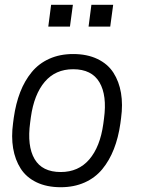

<svg xmlns="http://www.w3.org/2000/svg" viewBox="-20 -765 584 796"><path d="M282.2 -745.1 270 -654.8H180.2L191.9 -745.1ZM449.2 -745.1 437 -654.8H347.2L358.9 -745.1ZM231.9 -51.8Q305.2 -51.8 350.1 -104Q395 -156.2 408.2 -251L411.1 -272.9Q424.3 -369.6 392.3 -423.8Q360.4 -478 283.2 -478Q210 -478 165.5 -425.8Q121.1 -373.5 107.9 -278.8L105 -256.8Q91.8 -159.7 123.3 -105.7Q154.8 -51.8 231.9 -51.8ZM231.9 11.2Q173.8 11.2 131.3 -9.3Q88.9 -29.8 65.7 -66.2Q42.5 -102.5 34.4 -150.4Q26.4 -198.2 34.2 -254.9L37.1 -276.9Q45.4 -335.4 63.7 -382.8Q82 -430.2 111.6 -466.1Q141.1 -502 184.8 -521.5Q228.5 -541 283.2 -541Q341.3 -541 384 -520.5Q426.8 -500 450.2 -463.6Q473.6 -427.2 481.7 -379.4Q489.7 -331.5 481.9 -274.9L479 -252.9Q470.7 -194.3 452.1 -147Q433.6 -99.6 404.1 -63.7Q374.5 -27.8 330.6 -8.3Q286.6 11.2 231.9 11.2Z"/></svg>

Font: Cooper Hewitt
Style: Book Italic
Weight: 706
Designer: Village Type and Design LLC
Foundry: Cooper Hewitt Smithsonian Design Museum
Version: 1.000